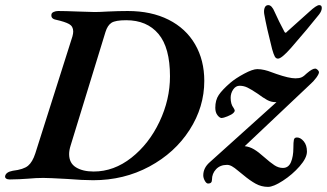

<svg xmlns="http://www.w3.org/2000/svg" viewBox="-55 -697 1277 750"><path d="M207 2Q135 -2 114 -2Q86 -2 54 1Q43 2 21 3Q-1 4 -17 4Q-26 4 -31 0.5Q-36 -3 -35 -9Q-32 -25 -5 -30Q37 -35 54.5 -49.5Q72 -64 83 -98L228 -555Q231 -566 231 -574Q231 -594 215 -603Q199 -612 163 -620Q143 -624 146 -641Q147 -647 155 -650.5Q163 -654 172 -654Q199 -654 249 -652Q297 -650 315 -650Q332 -650 366 -652Q408 -654 444 -654Q536 -654 603.5 -620Q671 -586 707 -524Q743 -462 743 -381Q743 -279 685.5 -189.5Q628 -100 528.5 -46.5Q429 7 309 7Q269 7 207 2ZM609 -399Q609 -511 564 -564.5Q519 -618 438 -618Q396 -618 380.5 -608Q365 -598 357 -572L221 -129Q215 -110 215 -95Q215 -60 241.5 -43.5Q268 -27 311 -27Q390 -27 458.5 -81Q527 -135 568 -221.5Q609 -308 609 -399ZM1191 -415Q1191 -408 1180.5 -393.5Q1170 -379 1155 -366L901 -126Q920 -124 937.5 -113.5Q955 -103 976 -84Q1001 -62 1017 -51.5Q1033 -41 1050 -41Q1072 -41 1081.5 -63.5Q1091 -86 1091 -119Q1091 -142 1093 -151Q1095 -160 1105 -160Q1119 -160 1131.5 -145Q1144 -130 1144 -105Q1144 -80 1115.5 -47.5Q1087 -15 1050 9Q1013 33 992 33Q966 33 943.5 20.5Q921 8 896 -13Q889 -18 875 -30Q861 -42 851 -47.5Q841 -53 832 -53Q805 -53 789 -36Q773 -19 773 5Q773 20 758 20Q751 20 745 9Q739 -2 739 -12Q739 -41 764 -63L1025 -298H1021Q1004 -298 988.5 -306.5Q973 -315 950 -332Q926 -348 911.5 -355Q897 -362 881 -362Q866 -362 856 -347.5Q846 -333 846 -315Q846 -290 857 -276Q862 -268 862 -265Q862 -261 857 -256Q850 -249 833.5 -242.5Q817 -236 811 -236Q803 -236 794.5 -247Q786 -258 786 -276Q786 -306 799.5 -326Q813 -346 844 -373Q865 -391 898.5 -409Q932 -427 950 -427Q964 -427 978.5 -423.5Q993 -420 1004 -415.5Q1015 -411 1025 -408Q1074 -391 1099 -391Q1114 -391 1123 -395Q1132 -399 1144 -411Q1165 -429 1176 -429Q1181 -429 1186 -424Q1191 -419 1191 -415ZM1008 -505Q986 -591 977 -643Q975 -657 979 -667Q983 -677 993 -677Q1007 -677 1018 -650Q1034 -614 1056 -573Q1060 -565 1066 -573L1153 -651Q1181 -677 1192 -677Q1202 -677 1202 -666Q1202 -654 1191 -640Q1149 -587 1082 -510Q1045 -468 1031 -468Q1023 -468 1018.5 -476Q1014 -484 1008 -505Z"/></svg>

Font: EB Garamond SemiBold
Style: Italic
Weight: 600
Italic angle: -17.2°
Designer: Georg Duffner and Octavio Pardo
Foundry: Georg Duffner
Version: Version 1.000